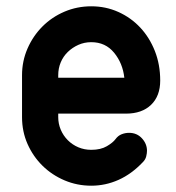

<svg xmlns="http://www.w3.org/2000/svg" viewBox="-20 -580 559 610"><path d="M165 -333H375Q370 -379 342.5 -412.5Q315 -446 270 -446Q248 -446 229 -437.5Q210 -429 195.5 -415Q181 -401 173 -382Q165 -363 165 -341ZM390 -158Q415 -158 431 -140.5Q447 -123 447 -101Q447 -93 444.5 -83Q442 -73 434 -65Q398 -27 356.5 -8.5Q315 10 270 10Q225 10 185 -7Q145 -24 115 -53.5Q85 -83 67.5 -122.5Q50 -162 50 -208V-341Q50 -386 67.5 -426Q85 -466 115 -496Q145 -526 185 -543Q225 -560 270 -560Q316 -560 356 -542Q396 -524 425.5 -492.5Q455 -461 472 -418Q489 -375 489 -324Q489 -275 460 -247Q431 -219 380 -219H165V-208Q165 -187 173 -168Q181 -149 195.5 -134.5Q210 -120 229 -112Q248 -104 270 -104Q300 -104 319.5 -115.5Q339 -127 347 -138Q355 -149 366.5 -153.5Q378 -158 390 -158Z"/></svg>

Font: VDS
Style: Bold
Weight: 700
Designer: artmaker
Foundry: artmaker
Version: Version 1.000 2009 initial release